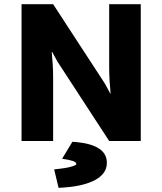

<svg xmlns="http://www.w3.org/2000/svg" viewBox="-20 -674 776 918"><path d="M234 0V-306C234 -347 231 -387 227 -430L255 -379L502 0H653V-654H502V-350C502 -309 505 -266 509 -224L481 -275L234 -654H83V0ZM326 4 277 85 306 90C341 97 345 104 345 112C345 113 329 126 264 133L239 136L260 224L280 223C378 217 491 188 491 105C491 44 437 14 343 5Z"/></svg>

Font: Falling Sky
Style: ExBd
Weight: 400
Designer: Paul D. Hunt
Foundry: Adobe Systems Incorporated
Version: Version 1.02